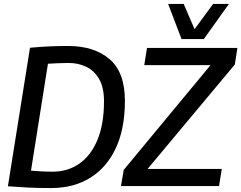

<svg xmlns="http://www.w3.org/2000/svg" viewBox="-20 -943 1223 973"><path d="M239 10Q171 10 122 7.5Q73 5 20 1L132 -701Q185 -706 231.5 -708Q278 -710 325 -710Q457 -710 535 -643.5Q613 -577 613 -432Q613 -292 567.5 -193.5Q522 -95 438 -42.5Q354 10 239 10ZM247 -73Q324 -73 382.5 -114Q441 -155 474 -234.5Q507 -314 507 -430Q507 -499 483 -541.5Q459 -584 418 -604Q377 -624 327 -624Q298 -624 270 -622.5Q242 -621 223 -620L137 -78Q166 -76 190 -74.5Q214 -73 247 -73ZM593 0 607 -82 1047 -613H711L725 -700H1183L1170 -616L728 -87H1104L1090 0ZM1140 -923 1013 -745H900L832 -923H911L966 -795L1060 -923Z"/></svg>

Font: Georama Medium
Style: Italic
Weight: 500
Italic angle: -9°
Designer: Jean-Baptiste Levee
Foundry: Production Type
Version: Version 1.000